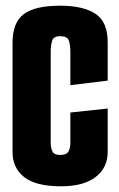

<svg xmlns="http://www.w3.org/2000/svg" viewBox="-20 -646 417 674"><path d="M194 8Q105 8 64.5 -24.5Q24 -57 24 -112V-496Q24 -567 63.5 -596.5Q103 -626 191 -626Q273 -626 316 -597Q359 -568 358 -495V-363L227 -347V-462Q227 -491 221 -505Q215 -519 191 -519Q168 -519 163 -503Q158 -487 158 -463V-144Q158 -127 164 -114.5Q170 -102 191 -102Q214 -102 220.5 -114.5Q227 -127 227 -144V-251L358 -265V-112Q358 -57 315.5 -24.5Q273 8 194 8Z"/></svg>

Font: Smooch Sans ExtraBold
Style: Regular
Weight: 800
Designer: Robert E. Leuschke
Foundry: Robert E. Leuschke
Version: Version 1.010